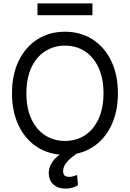

<svg xmlns="http://www.w3.org/2000/svg" viewBox="-20 -904 767 1133"><path d="M363.3 9.8Q272.5 9.8 201.7 -34.7Q130.9 -79.1 90.8 -161.6Q50.8 -244.1 50.8 -353.5Q50.8 -463.9 90.8 -545.9Q130.9 -627.9 201.7 -672.4Q272.5 -716.8 363.3 -716.8Q454.1 -716.8 524.9 -672.4Q595.7 -627.9 635.7 -545.9Q675.8 -463.9 675.8 -353.5Q675.8 -244.1 635.7 -161.6Q595.7 -79.1 524.9 -34.7Q454.1 9.8 363.3 9.8ZM363.3 -634.8Q298.8 -634.8 247.1 -602.1Q195.3 -569.3 165.5 -505.9Q135.7 -442.4 135.7 -353.5Q135.7 -264.6 165.5 -201.2Q195.3 -137.7 247.1 -105Q298.8 -72.3 363.3 -72.3Q428.7 -72.3 480 -105Q531.2 -137.7 561 -201.2Q590.8 -264.6 590.8 -353.5Q590.8 -442.4 561 -505.9Q531.2 -569.3 480 -602.1Q428.7 -634.8 363.3 -634.8ZM267.6 118.2Q267.6 91.8 280.3 66.4Q293 41 320.8 17.1Q348.6 -6.8 391.6 -26.4L431.6 2.9Q394.5 29.3 373.5 53.7Q352.5 78.1 352.5 106.4Q352.5 123 360.8 131.3Q369.1 139.6 388.7 139.6Q397.5 139.6 405.3 137.7Q413.1 135.7 420.9 133.8Q427.7 130.9 434.6 127.9L440.4 188.5Q427.7 197.3 409.2 203.1Q390.6 209 367.2 209Q323.2 209 295.9 185.1Q268.6 161.1 267.6 118.2ZM525.4 -814.5H201.2V-883.8H525.4Z"/></svg>

Font: WEMIX Pretendard Variable
Style: Regular
Weight: 400
Designer: Base glyphs from Inter by Rasmus Andersson; Hangeul glyphs from Noto Sans CJK(Source Han Sans) by Jang Soo-young and Kan
Foundry: Kil Hyung-jin
Version: Version 1.000;Glyphs 3.2 (3208)